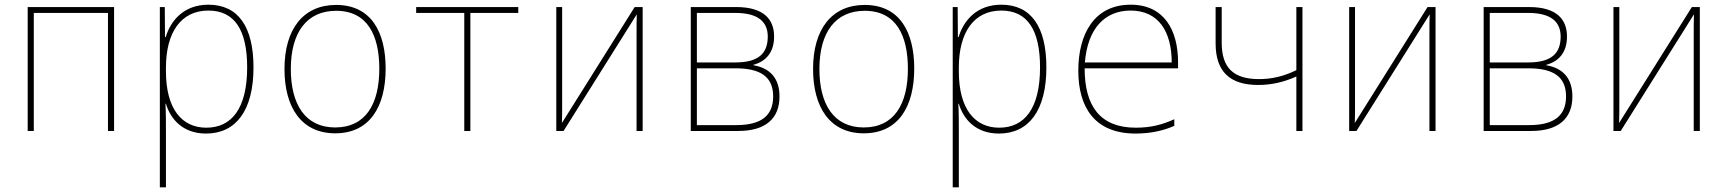

<svg xmlns="http://www.w3.org/2000/svg" viewBox="-20 -558 7359 818"><path d="M98 0H124V-503H440V0H466V-528H98Z M661 240H687V5C687 -35 687 -77 685 -116H687C707 -49 760 11 858 11C985 11 1060 -87 1060 -271C1060 -445 994 -538 868 -538C763 -538 707 -470 686 -400H683L682 -528H661ZM859 -14C755 -14 687 -94 687 -254V-270C687 -420 751 -513 868 -513C978 -513 1033 -432 1033 -271C1033 -96 967 -14 859 -14Z M1408 10C1555 10 1623 -103 1623 -266C1623 -419 1563 -537 1412 -537C1272 -537 1192 -434 1192 -264C1192 -102 1263 10 1408 10ZM1408 -15C1280 -15 1219 -114 1219 -264C1219 -421 1288 -512 1412 -512C1547 -512 1596 -405 1596 -265C1596 -115 1538 -15 1408 -15Z M1958 0H1984V-503H2188V-528H1753V-503H1958Z M2350 0H2381L2693 -497C2692 -467 2692 -451 2692 -421V0H2718V-528H2684L2374 -34C2375 -64 2375 -81 2375 -113V-528H2350Z M2923 0H3125C3243 0 3301 -54 3301 -147C3301 -224 3261 -268 3190 -280V-282C3243 -296 3278 -335 3278 -402C3278 -475 3235 -528 3116 -528H2923ZM2949 -292V-503H3112C3214 -503 3251 -462 3251 -402C3251 -330 3211 -292 3113 -292ZM2949 -25V-267H3113C3219 -267 3274 -232 3274 -147C3274 -66 3224 -25 3117 -25Z M3660 10C3807 10 3875 -103 3875 -266C3875 -419 3815 -537 3664 -537C3524 -537 3444 -434 3444 -264C3444 -102 3515 10 3660 10ZM3660 -15C3532 -15 3471 -114 3471 -264C3471 -421 3540 -512 3664 -512C3799 -512 3848 -405 3848 -265C3848 -115 3790 -15 3660 -15Z M4039 240H4065V5C4065 -35 4065 -77 4063 -116H4065C4085 -49 4138 11 4236 11C4363 11 4438 -87 4438 -271C4438 -445 4372 -538 4246 -538C4141 -538 4085 -470 4064 -400H4061L4060 -528H4039ZM4237 -14C4133 -14 4065 -94 4065 -254V-270C4065 -420 4129 -513 4246 -513C4356 -513 4411 -432 4411 -271C4411 -96 4345 -14 4237 -14Z M4818 11C4878 11 4935 0 4983 -22V-50C4930 -26 4882 -14 4819 -14C4667 -14 4601 -106 4601 -267H4999V-293C4999 -429 4940 -538 4797 -538C4642 -538 4574 -413 4574 -257C4574 -102 4643 11 4818 11ZM4602 -292C4614 -437 4687 -513 4797 -513C4916 -513 4972 -423 4972 -292Z M5503 0H5529V-528H5503V-259C5447 -232 5397 -221 5344 -221C5235 -221 5185 -269 5185 -376V-528H5159V-373C5159 -253 5220 -196 5340 -196C5395 -196 5447 -207 5503 -232Z M5728 0H5759L6071 -497C6070 -467 6070 -451 6070 -421V0H6096V-528H6062L5752 -34C5753 -64 5753 -81 5753 -113V-528H5728Z M6301 0H6503C6621 0 6679 -54 6679 -147C6679 -224 6639 -268 6568 -280V-282C6621 -296 6656 -335 6656 -402C6656 -475 6613 -528 6494 -528H6301ZM6327 -292V-503H6490C6592 -503 6629 -462 6629 -402C6629 -330 6589 -292 6491 -292ZM6327 -25V-267H6491C6597 -267 6652 -232 6652 -147C6652 -66 6602 -25 6495 -25Z M6854 0H6885L7197 -497C7196 -467 7196 -451 7196 -421V0H7222V-528H7188L6878 -34C6879 -64 6879 -81 6879 -113V-528H6854Z"/></svg>

Font: Noto Sans Mono SemiCondensed Thin
Style: Regular
Weight: 100
Width: 4
Designer: Monotype Design Team
Foundry: Monotype Imaging Inc.
Version: Version 2.014